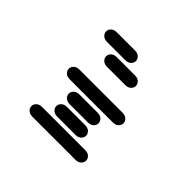

<svg xmlns="http://www.w3.org/2000/svg" viewBox="-182 -1119 1363 1363"><g transform="rotate(45 500.0 -437.0)"><path d="M284.2 -13.7H715.8Q743.2 -13.7 758.8 -28.3Q774.4 -43 774.4 -62.5Q774.4 -82 758.8 -96.7Q743.2 -111.3 715.8 -111.3H284.2Q256.8 -111.3 241.2 -96.7Q225.6 -82 225.6 -62.5Q225.6 -43 241.2 -28.3Q256.8 -13.7 284.2 -13.7ZM409.2 -138.7H590.8Q618.2 -138.7 633.8 -153.3Q649.4 -168 649.4 -187.5Q649.4 -207 633.8 -221.7Q618.2 -236.3 590.8 -236.3H409.2Q381.8 -236.3 366.2 -221.7Q350.6 -207 350.6 -187.5Q350.6 -168 366.2 -153.3Q381.8 -138.7 409.2 -138.7ZM409.2 -263.7H590.8Q618.2 -263.7 633.8 -278.3Q649.4 -293 649.4 -312.5Q649.4 -332 633.8 -346.7Q618.2 -361.3 590.8 -361.3H409.2Q381.8 -361.3 366.2 -346.7Q350.6 -332 350.6 -312.5Q350.6 -293 366.2 -278.3Q381.8 -263.7 409.2 -263.7ZM284.2 -388.7H715.8Q743.2 -388.7 758.8 -403.3Q774.4 -418 774.4 -437.5Q774.4 -457 758.8 -471.7Q743.2 -486.3 715.8 -486.3H284.2Q256.8 -486.3 241.2 -471.7Q225.6 -457 225.6 -437.5Q225.6 -418 241.2 -403.3Q256.8 -388.7 284.2 -388.7ZM409.2 -638.7H590.8Q618.2 -638.7 633.8 -653.3Q649.4 -668 649.4 -687.5Q649.4 -707 633.8 -721.7Q618.2 -736.3 590.8 -736.3H409.2Q381.8 -736.3 366.2 -721.7Q350.6 -707 350.6 -687.5Q350.6 -668 366.2 -653.3Q381.8 -638.7 409.2 -638.7ZM284.2 -763.7H465.8Q493.2 -763.7 508.8 -778.3Q524.4 -793 524.4 -812.5Q524.4 -832 508.8 -846.7Q493.2 -861.3 465.8 -861.3H284.2Q256.8 -861.3 241.2 -846.7Q225.6 -832 225.6 -812.5Q225.6 -793 241.2 -778.3Q256.8 -763.7 284.2 -763.7Z"/></g></svg>

Font: Sixtyfour Convergence
Style: Regular
Weight: 400
Designer: Jens Kutilek
Foundry: Jens Kutilek
Version: Version 2.001